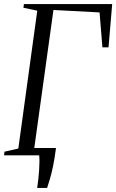

<svg xmlns="http://www.w3.org/2000/svg" viewBox="-23 -763 571 943"><path d="M159.5 160Q162.5 142 165 119.8Q167.5 97.5 169 75Q170.5 52.5 170.8 32.8Q171 13 169.5 0L135.5 -36H252Q245.5 14.5 237.8 52Q230 89.5 222.2 115.8Q214.5 142 208.5 160ZM-3 0 -1 -18 67 -33.5 160 -710.5 92 -725 94.5 -743H528L510 -530.5H480L466 -702L239.5 -714L145 -33.5L249 -18L246.5 0Z"/></svg>

Font: Merriweather 144pt Light
Style: Italic
Weight: 300
Italic angle: -7.8°
Version: Version 2.101